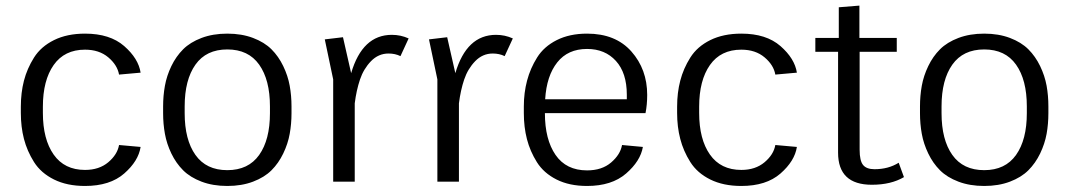

<svg xmlns="http://www.w3.org/2000/svg" viewBox="-20 -632 3719 668"><path d="M52.5 -239.2V-260.8Q52.5 -309.2 63.3 -351.2Q74.2 -393.3 98.3 -431.7Q122.5 -470 167.9 -492.5Q213.3 -515 275.8 -515Q362.5 -515 412.1 -471.7Q461.7 -428.3 469.2 -379.2L394.2 -372.5Q388.3 -405.8 356.7 -432.5Q325 -459.2 275.8 -459.2Q204.2 -459.2 166.7 -405.8Q129.2 -352.5 129.2 -260.8V-239.2Q129.2 -147.5 166.7 -94.2Q204.2 -40.8 275.8 -40.8Q325 -40.8 356.7 -67.5Q388.3 -94.2 394.2 -127.5L469.2 -120.8Q461.7 -71.7 412.1 -28.3Q362.5 15 275.8 15Q213.3 15 167.9 -7.5Q122.5 -30 98.3 -68.3Q74.2 -106.7 63.3 -148.8Q52.5 -190.8 52.5 -239.2Z M547.5 -238.3V-261.7Q547.5 -299.2 553.8 -333.8Q560 -368.3 576.2 -402.1Q592.5 -435.8 617.1 -460.4Q641.7 -485 681.2 -500Q720.8 -515 770.8 -515Q820.8 -515 860.4 -500Q900 -485 924.6 -460.4Q949.2 -435.8 965.4 -402.1Q981.7 -368.3 987.9 -333.8Q994.2 -299.2 994.2 -261.7V-238.3Q994.2 -200.8 987.9 -166.2Q981.7 -131.7 965.4 -97.9Q949.2 -64.2 924.6 -39.6Q900 -15 860.4 0Q820.8 15 770.8 15Q720.8 15 681.2 0Q641.7 -15 617.1 -39.6Q592.5 -64.2 576.2 -97.9Q560 -131.7 553.8 -166.2Q547.5 -200.8 547.5 -238.3ZM919.2 -238.3V-261.7Q919.2 -354.2 881.7 -407.1Q844.2 -460 770.8 -460Q697.5 -460 660 -407.1Q622.5 -354.2 622.5 -261.7V-238.3Q622.5 -145.8 660 -92.9Q697.5 -40 770.8 -40Q844.2 -40 881.7 -92.9Q919.2 -145.8 919.2 -238.3Z M1110 -495 1173.3 -502.5 1201.7 -377.5Q1240.8 -510.8 1343.3 -510.8Q1374.2 -510.8 1401.7 -498.3L1373.3 -436.7Q1355 -445.8 1331.7 -445.8Q1296.7 -445.8 1270.8 -419.2Q1245 -392.5 1232.5 -355.4Q1220 -318.3 1214.2 -272.5V0H1139.2V-355.8Z M1472.5 -495 1535.8 -502.5 1564.2 -377.5Q1603.3 -510.8 1705.8 -510.8Q1736.7 -510.8 1764.2 -498.3L1735.8 -436.7Q1717.5 -445.8 1694.2 -445.8Q1659.2 -445.8 1633.3 -419.2Q1607.5 -392.5 1595 -355.4Q1582.5 -318.3 1576.7 -272.5V0H1501.7V-355.8Z M1802.5 -238.3V-261.7Q1802.5 -309.2 1813.8 -351.7Q1825 -394.2 1848.8 -432.1Q1872.5 -470 1917.1 -492.5Q1961.7 -515 2022.5 -515Q2121.7 -515 2176.7 -452.9Q2231.7 -390.8 2231.7 -301.7Q2231.7 -267.5 2225.8 -238.3H1875.8Q1875.8 -146.7 1912.9 -92.9Q1950 -39.2 2022.5 -39.2Q2074.2 -39.2 2106.2 -66.7Q2138.3 -94.2 2144.2 -127.5L2216.7 -120.8Q2208.3 -71.7 2158.3 -28.3Q2108.3 15 2022.5 15Q1960.8 15 1916.2 -7.5Q1871.7 -30 1847.9 -67.9Q1824.2 -105.8 1813.3 -147.9Q1802.5 -190 1802.5 -238.3ZM1876.7 -286.7H2160.8V-302.5Q2160.8 -378.3 2122.9 -420Q2085 -461.7 2022.5 -461.7Q1955.8 -461.7 1918.8 -415Q1881.7 -368.3 1876.7 -286.7Z M2335.8 -239.2V-260.8Q2335.8 -309.2 2346.7 -351.2Q2357.5 -393.3 2381.7 -431.7Q2405.8 -470 2451.2 -492.5Q2496.7 -515 2559.2 -515Q2645.8 -515 2695.4 -471.7Q2745 -428.3 2752.5 -379.2L2677.5 -372.5Q2671.7 -405.8 2640 -432.5Q2608.3 -459.2 2559.2 -459.2Q2487.5 -459.2 2450 -405.8Q2412.5 -352.5 2412.5 -260.8V-239.2Q2412.5 -147.5 2450 -94.2Q2487.5 -40.8 2559.2 -40.8Q2608.3 -40.8 2640 -67.5Q2671.7 -94.2 2677.5 -127.5L2752.5 -120.8Q2745 -71.7 2695.4 -28.3Q2645.8 15 2559.2 15Q2496.7 15 2451.2 -7.5Q2405.8 -30 2381.7 -68.3Q2357.5 -106.7 2346.7 -148.8Q2335.8 -190.8 2335.8 -239.2Z M2816.7 -451.7V-500H2898.3V-606.7L2970 -612.5V-500H3100V-451.7H2970.8V-110.8Q2970.8 -72.5 2982.9 -57.9Q2995 -43.3 3022.5 -43.3Q3070.8 -43.3 3106.7 -65.8L3125 -15.8Q3080 10.8 3013.3 10.8Q2895.8 10.8 2895.8 -100.8V-451.7Z M3180.8 -238.3V-261.7Q3180.8 -299.2 3187.1 -333.8Q3193.3 -368.3 3209.6 -402.1Q3225.8 -435.8 3250.4 -460.4Q3275 -485 3314.6 -500Q3354.2 -515 3404.2 -515Q3454.2 -515 3493.8 -500Q3533.3 -485 3557.9 -460.4Q3582.5 -435.8 3598.8 -402.1Q3615 -368.3 3621.3 -333.8Q3627.5 -299.2 3627.5 -261.7V-238.3Q3627.5 -200.8 3621.3 -166.2Q3615 -131.7 3598.8 -97.9Q3582.5 -64.2 3557.9 -39.6Q3533.3 -15 3493.8 0Q3454.2 15 3404.2 15Q3354.2 15 3314.6 0Q3275 -15 3250.4 -39.6Q3225.8 -64.2 3209.6 -97.9Q3193.3 -131.7 3187.1 -166.2Q3180.8 -200.8 3180.8 -238.3ZM3552.5 -238.3V-261.7Q3552.5 -354.2 3515 -407.1Q3477.5 -460 3404.2 -460Q3330.8 -460 3293.3 -407.1Q3255.8 -354.2 3255.8 -261.7V-238.3Q3255.8 -145.8 3293.3 -92.9Q3330.8 -40 3404.2 -40Q3477.5 -40 3515 -92.9Q3552.5 -145.8 3552.5 -238.3Z"/></svg>

Font: Boon
Style: Regular
Weight: 400
Designer: Sungsit Sawaiwan
Foundry: FontUni
Version: Version 3.0